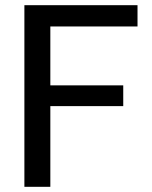

<svg xmlns="http://www.w3.org/2000/svg" viewBox="-20 -720 584 740"><path d="M74 0V-700H510V-618H174V-391H455V-311H174V0Z"/></svg>

Font: DM Sans 12pt Medium
Style: Regular
Weight: 500
Version: Version 4.004;gftools[0.9.30]